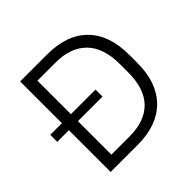

<svg xmlns="http://www.w3.org/2000/svg" viewBox="-173 -875 1050 1050"><g transform="rotate(-45 352.5 -350.0)"><path d="M25 -377H115V-700H325Q476 -700 558 -617.5Q640 -535 640 -382V-318Q640 -166 557.5 -83Q475 0 325 0H115V-323H25ZM185 -636V-377H375V-323H185V-64H325Q443 -64 505.5 -127.5Q568 -191 568 -318V-382Q568 -507 505 -571.5Q442 -636 325 -636Z"/></g></svg>

Font: Retni Sans
Style: Regular
Weight: 400
Designer: Vitaly Kuzmin
Foundry: ParaType Ltd.
Version: Version 1.00;March 2, 2019;FontCreator 11.5.0.2425 64-bit; t